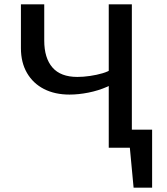

<svg xmlns="http://www.w3.org/2000/svg" viewBox="-20 -678 765 881"><path d="M542 0V-83H678L627 0ZM593 183 568 -83H678V183ZM479 0V-658H585V0ZM299 -244Q232 -244 182 -269.5Q132 -295 104 -343Q76 -391 76 -457V-658H183V-492Q183 -412 220.5 -368.5Q258 -325 335 -325Q362 -325 393 -329.5Q424 -334 451 -342Q478 -350 492 -361L541 -322Q513 -298 472 -280Q431 -262 385.5 -253Q340 -244 299 -244Z"/></svg>

Font: Ysabeau SC SemiBold
Style: Regular
Weight: 600
Designer: Christian Thalmann (Catharsis Fonts)
Version: Version 2.001;gftools[0.9.30]; featfreeze: smcp